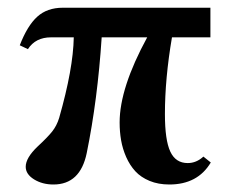

<svg xmlns="http://www.w3.org/2000/svg" viewBox="-20 -476 609 507"><path d="M121.1 11.2Q91.8 11.2 69.8 -2.4Q47.9 -16.1 47.9 -35.6Q47.9 -59.1 79.1 -88.9Q106 -113.8 117.9 -128.9Q129.9 -144 136.2 -164.6Q173.3 -294.4 174.8 -377.4H114.7Q73.7 -377.4 53.7 -346.2L32.2 -356.4Q52.2 -408.2 78.4 -431.9Q104.5 -455.6 146 -455.6H535.6V-377.4H434.1Q415.5 -268.6 415.5 -174.8Q415.5 -106 429.7 -75.7Q443.8 -45.4 475.6 -45.4Q498.5 -45.4 517.1 -62.5L536.6 -46.9Q502 11.2 427.2 11.2Q397.9 11.2 375 1.7Q352.1 -7.8 337.4 -23.7Q322.8 -39.6 313.2 -61.3Q303.7 -83 299.8 -105.5Q295.9 -127.9 295.9 -152.8Q295.9 -243.7 368.7 -377.4H248.5Q237.8 -212.9 209 -71.8Q191.9 11.2 121.1 11.2Z"/></svg>

Font: Elstob 6pt
Style: Bold
Weight: 700
Designer: Peter S. Baker
Version: Version 1.015